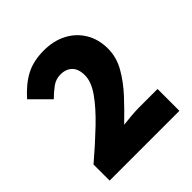

<svg xmlns="http://www.w3.org/2000/svg" viewBox="-178 -771 895 895"><g transform="rotate(-45 270.0 -323.0)"><path d="M36 0V-106Q110 -169 170.5 -227Q231 -285 266.5 -335.5Q302 -386 302 -428Q302 -471 280.5 -491.5Q259 -512 224 -512Q193 -512 168 -493.5Q143 -475 120 -452L32 -540Q80 -594 129.5 -620Q179 -646 248 -646Q312 -646 361 -620.5Q410 -595 438 -548.5Q466 -502 466 -440Q466 -384 436.5 -332Q407 -280 361.5 -231Q316 -182 268 -136Q292 -139 322.5 -141.5Q353 -144 374 -144H496V0Z"/></g></svg>

Font: Mada Black
Style: Regular
Weight: 900
Designer: Khaled Hosny
Version: Version 1.5